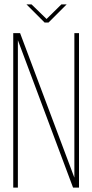

<svg xmlns="http://www.w3.org/2000/svg" viewBox="-20 -850 418 870"><path d="M100 -830H123L191 -764L258 -830H282L200 -748H182ZM61 -668V0H40V-700H71L317 -45V-700H338V0H311Z"/></svg>

Font: Bebas Neue Light
Style: Regular
Weight: 300
Designer: Ryoichi Tsunekawa
Foundry: Ryoichi Tsunekawa
Version: Version 001.003; ttfautohint (v1.5.65-e2d9)